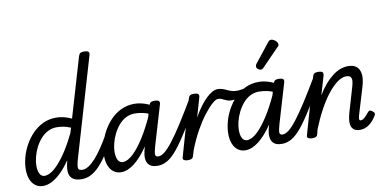

<svg xmlns="http://www.w3.org/2000/svg" viewBox="-90 -1290 3166 1581"><g transform="rotate(-10 1493.0 -499.0)"><path d="M157 17Q121 17 94 -2Q67 -21 52.5 -56.5Q38 -92 38 -140Q38 -187 51.5 -239Q65 -291 92 -340.5Q119 -390 158 -430.5Q197 -471 247 -495Q297 -519 359 -519Q389 -519 422 -511Q455 -503 486 -488L632 -984Q638 -1003 647.5 -1009Q657 -1015 677 -1015Q707 -1015 715.5 -1006Q724 -997 718 -977L474 -147Q460 -96 463.5 -77Q467 -58 498 -58Q507 -58 511.5 -46.5Q516 -35 514.5 -20.5Q513 -6 505 5.5Q497 17 481 17Q434 17 410.5 1.5Q387 -14 379.5 -38Q372 -62 375 -90.5Q378 -119 385 -145L387 -157Q347 -98 307 -59.5Q267 -21 229.5 -2Q192 17 157 17ZM183 -63Q219 -63 262 -98Q305 -133 354 -202.5Q403 -272 451 -372L465 -416Q430 -431 401 -435.5Q372 -440 348 -440Q307 -440 272.5 -421.5Q238 -403 211.5 -372Q185 -341 166.5 -303Q148 -265 138.5 -226.5Q129 -188 129 -155Q129 -128 135 -107Q141 -86 153.5 -74.5Q166 -63 183 -63Z M480 17Q466 17 459.5 5.5Q453 -6 454.5 -20.5Q456 -35 467 -46.5Q478 -58 499 -58Q524 -58 552 -76.5Q580 -95 609.5 -128Q639 -161 670 -207Q701 -253 733 -309Q740 -322 754 -320.5Q768 -319 777 -309Q786 -299 779 -286Q739 -210 702 -153Q665 -96 629.5 -58.5Q594 -21 557.5 -2Q521 17 480 17Z M810 17Q774 17 747.5 -2Q721 -21 706.5 -56.5Q692 -92 692 -140Q692 -187 705.5 -239Q719 -291 746 -340.5Q773 -390 811.5 -430.5Q850 -471 900.5 -495Q951 -519 1012 -519Q1051 -519 1094 -505.5Q1137 -492 1173 -468L1157 -398Q1109 -424 1071 -432Q1033 -440 1001 -440Q960 -440 925.5 -421.5Q891 -403 865 -372Q839 -341 820.5 -303Q802 -265 792.5 -226.5Q783 -188 783 -155Q783 -127 789 -106Q795 -85 807.5 -74Q820 -63 837 -63Q875 -63 920.5 -104.5Q966 -146 1017 -225.5Q1068 -305 1118 -418L1154 -376Q1096 -244 1036 -157Q976 -70 919 -26.5Q862 17 810 17ZM1115 17Q1073 17 1052 1.5Q1031 -14 1024.5 -38Q1018 -62 1021.5 -90.5Q1025 -119 1033 -145L1133 -484Q1139 -503 1148.5 -509Q1158 -515 1177 -515Q1207 -515 1216 -506Q1225 -497 1219 -477L1121 -147Q1106 -96 1108 -77Q1110 -58 1133 -58Q1147 -58 1154 -46.5Q1161 -35 1159.5 -20.5Q1158 -6 1147 5.5Q1136 17 1115 17Z M1115 17Q1101 17 1094.5 5.5Q1088 -6 1089.5 -20.5Q1091 -35 1102 -46.5Q1113 -58 1134 -58Q1157 -58 1186.5 -81.5Q1216 -105 1255.5 -156Q1295 -207 1348.5 -290.5Q1402 -374 1473 -494Q1481 -508 1495.5 -506.5Q1510 -505 1519.5 -494.5Q1529 -484 1521 -471Q1442 -328 1384 -233.5Q1326 -139 1281 -84Q1236 -29 1196.5 -6Q1157 17 1115 17Z M1366 15Q1349 15 1335.5 8Q1322 1 1328 -17L1462 -484Q1468 -503 1477.5 -509Q1487 -515 1506 -515Q1536 -515 1545 -506Q1554 -497 1548 -477L1502 -318Q1530 -367 1557.5 -404.5Q1585 -442 1612 -467.5Q1639 -493 1663 -506Q1687 -519 1707 -519Q1726 -519 1733.5 -507Q1741 -495 1739.5 -479Q1738 -463 1727 -451Q1716 -439 1697 -439Q1679 -439 1648 -412Q1617 -385 1578 -334.5Q1539 -284 1500 -214.5Q1461 -145 1428 -60L1413 -11Q1410 2 1399.5 8.5Q1389 15 1366 15Z M1805 -408Q1788 -408 1774 -412.5Q1760 -417 1747.5 -423.5Q1735 -430 1723.5 -434.5Q1712 -439 1698 -439Q1679 -439 1671.5 -451Q1664 -463 1665 -479Q1666 -495 1677 -507Q1688 -519 1707 -519Q1730 -519 1748 -513Q1766 -507 1783 -498.5Q1800 -490 1819.5 -484Q1839 -478 1866 -478Q1879 -478 1901 -481.5Q1923 -485 1932 -489Q1942 -494 1950 -489.5Q1958 -485 1961 -476Q1964 -467 1962 -458Q1960 -449 1949 -444Q1933 -436 1908 -427.5Q1883 -419 1856.5 -413.5Q1830 -408 1805 -408Z M1849 17Q1813 17 1786.5 -2Q1760 -21 1745.5 -56.5Q1731 -92 1731 -140Q1731 -187 1744.5 -239Q1758 -291 1785 -340.5Q1812 -390 1850.5 -430.5Q1889 -471 1939.5 -495Q1990 -519 2051 -519Q2090 -519 2133 -505.5Q2176 -492 2212 -468L2196 -398Q2148 -424 2110 -432Q2072 -440 2040 -440Q1999 -440 1964.5 -421.5Q1930 -403 1904 -372Q1878 -341 1859.5 -303Q1841 -265 1831.5 -226.5Q1822 -188 1822 -155Q1822 -127 1828 -106Q1834 -85 1846.5 -74Q1859 -63 1876 -63Q1914 -63 1959.5 -104.5Q2005 -146 2056 -225.5Q2107 -305 2157 -418L2193 -376Q2135 -244 2075 -157Q2015 -70 1958 -26.5Q1901 17 1849 17ZM2154 17Q2112 17 2091 1.5Q2070 -14 2063.5 -38Q2057 -62 2060.5 -90.5Q2064 -119 2072 -145L2172 -484Q2178 -503 2187.5 -509Q2197 -515 2216 -515Q2246 -515 2255 -506Q2264 -497 2258 -477L2160 -147Q2145 -96 2147 -77Q2149 -58 2172 -58Q2186 -58 2193 -46.5Q2200 -35 2198.5 -20.5Q2197 -6 2186 5.5Q2175 17 2154 17Z M2154 17Q2140 17 2133.5 5.5Q2127 -6 2128.5 -20.5Q2130 -35 2141 -46.5Q2152 -58 2173 -58Q2196 -58 2225.5 -81.5Q2255 -105 2294.5 -156Q2334 -207 2387.5 -290.5Q2441 -374 2512 -494Q2520 -508 2534.5 -506.5Q2549 -505 2558.5 -494.5Q2568 -484 2560 -471Q2481 -328 2423 -233.5Q2365 -139 2320 -84Q2275 -29 2235.5 -6Q2196 17 2154 17Z M2087 -615Q2077 -615 2064.5 -625Q2052 -635 2052 -646Q2052 -652 2054 -658Q2056 -664 2061 -670L2183 -824Q2191 -836 2198 -839.5Q2205 -843 2213 -843Q2223 -843 2235.5 -836Q2248 -829 2257 -818Q2266 -807 2266 -796Q2266 -788 2263 -783Q2260 -778 2253 -773L2114 -630Q2100 -615 2087 -615Z M2807 15Q2771 15 2753.5 -0.5Q2736 -16 2732 -39.5Q2728 -63 2732.5 -90.5Q2737 -118 2744 -142L2804 -346Q2812 -372 2813.5 -393Q2815 -414 2805 -426.5Q2795 -439 2768 -439Q2734 -439 2694.5 -410.5Q2655 -382 2614 -330Q2573 -278 2534 -206Q2495 -134 2461 -49L2452 -11Q2449 2 2438.5 8.5Q2428 15 2405 15Q2388 15 2374.5 8Q2361 1 2367 -17L2501 -484Q2507 -503 2516.5 -509Q2526 -515 2545 -515Q2575 -515 2584 -506Q2593 -497 2587 -477L2541 -320Q2570 -369 2601.5 -406Q2633 -443 2666 -468.5Q2699 -494 2732 -506.5Q2765 -519 2798 -519Q2844 -519 2869.5 -497.5Q2895 -476 2900 -433.5Q2905 -391 2885 -326L2818 -104Q2813 -85 2813 -76Q2813 -67 2817 -64Q2821 -61 2826 -61Q2836 -61 2846 -67.5Q2856 -74 2868 -86Q2880 -98 2893 -115Q2901 -125 2909 -127Q2917 -129 2928 -121Q2944 -111 2947.5 -101.5Q2951 -92 2945 -82Q2936 -65 2917 -42Q2898 -19 2870 -2Q2842 15 2807 15Z"/></g></svg>

Font: Playwrite AU NSW
Style: Regular
Weight: 400
Designer: Veronika Burian, José Scaglione
Foundry: TypeTogether
Version: Version 1.002